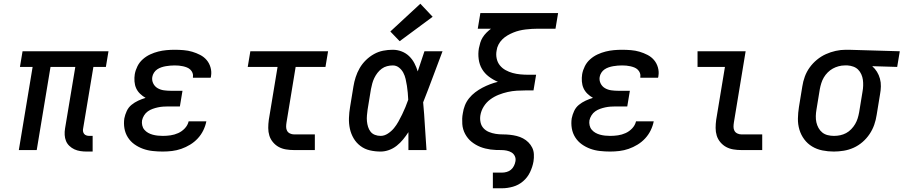

<svg xmlns="http://www.w3.org/2000/svg" viewBox="-20 -805 4847 1030"><path d="M445 8Q428 8 411 5.5Q394 3 379 -4Q364 -11 352 -22.5Q340 -34 334 -49Q328 -64 327 -81Q326 -98 329 -116L384 -446H251L177 0H81L155 -446H87L101 -530H562L548 -446H481L426 -116Q424 -108 425.5 -100Q427 -92 431.5 -86.5Q436 -81 443.5 -78.5Q451 -76 459 -76H477V8Z M853 8Q826 8 798.5 5Q771 2 746.5 -7Q722 -16 701 -31Q680 -46 666 -68Q652 -90 647.5 -116.5Q643 -143 647 -170Q651 -190 660 -209.5Q669 -229 685.5 -242.5Q702 -256 721.5 -265Q741 -274 761 -280Q745 -289 731.5 -302Q718 -315 710.5 -331.5Q703 -348 701.5 -368Q700 -388 703 -407Q707 -429 717.5 -450Q728 -471 746 -487Q764 -503 785.5 -513Q807 -523 829 -528.5Q851 -534 873 -536Q895 -538 917 -538Q941 -538 965 -536Q989 -534 1011 -527.5Q1033 -521 1053.5 -510.5Q1074 -500 1088.5 -483Q1103 -466 1109.5 -443Q1116 -420 1112 -397Q1112 -395 1111.5 -393Q1111 -391 1110 -388H1015Q1015 -389 1015 -390Q1015 -391 1015 -392Q1017 -403 1013 -413.5Q1009 -424 1001 -431.5Q993 -439 983 -443Q973 -447 962 -449.5Q951 -452 940 -453Q929 -454 917 -454Q905 -454 893.5 -453Q882 -452 870 -450Q858 -448 846 -444Q834 -440 823.5 -433Q813 -426 806 -415Q799 -404 797 -392Q794 -374 802 -357.5Q810 -341 825.5 -332Q841 -323 859.5 -320.5Q878 -318 896 -318H959L945 -234H882Q869 -234 855 -233Q841 -232 827 -229Q813 -226 799 -221Q785 -216 773 -207.5Q761 -199 753 -186Q745 -173 742 -159Q740 -146 743 -132.5Q746 -119 754.5 -109Q763 -99 774.5 -92.5Q786 -86 799 -82.5Q812 -79 825.5 -77.5Q839 -76 853 -76Q874 -76 895 -79Q916 -82 936 -91Q956 -100 971.5 -116.5Q987 -133 992 -154H1087Q1082 -129 1070.5 -105.5Q1059 -82 1041 -62.5Q1023 -43 1000 -29Q977 -15 952.5 -6.5Q928 2 903 5Q878 8 853 8Z M1557 0Q1535 0 1514 -3.5Q1493 -7 1475.5 -16.5Q1458 -26 1444.5 -42Q1431 -58 1425 -77.5Q1419 -97 1419 -118.5Q1419 -140 1422 -162L1469 -446H1309L1323 -530H1740L1726 -446H1566L1517 -148Q1515 -136 1515 -124.5Q1515 -113 1520 -103.5Q1525 -94 1535.5 -89Q1546 -84 1557 -84H1669V0Z M2022 8Q1992 8 1964 1.5Q1936 -5 1913.5 -22Q1891 -39 1877 -63Q1863 -87 1857 -114.5Q1851 -142 1852 -172Q1853 -202 1858 -231L1876 -341Q1880 -366 1888 -391Q1896 -416 1909.5 -439.5Q1923 -463 1943 -482.5Q1963 -502 1986.5 -515Q2010 -528 2035.5 -533Q2061 -538 2087 -538Q2112 -538 2135 -529Q2158 -520 2175 -503.5Q2192 -487 2203 -466Q2214 -445 2221 -422Q2230 -449 2239 -476Q2248 -503 2257 -530H2354Q2328 -462 2302.5 -393Q2277 -324 2250 -256Q2256 -192 2259.5 -128Q2263 -64 2268 0H2171Q2171 -24 2171 -48Q2171 -72 2171 -96Q2158 -76 2142.5 -57Q2127 -38 2108 -23Q2089 -8 2066.5 0Q2044 8 2022 8ZM2022 -76Q2042 -76 2061 -88.5Q2080 -101 2093.5 -117.5Q2107 -134 2117.5 -153Q2128 -172 2137.5 -191.5Q2147 -211 2155 -230.5Q2163 -250 2170 -270Q2169 -289 2167.5 -307.5Q2166 -326 2163 -344.5Q2160 -363 2156 -381Q2152 -399 2143.5 -415Q2135 -431 2120.5 -442.5Q2106 -454 2087 -454Q2072 -454 2056.5 -450Q2041 -446 2028 -436.5Q2015 -427 2005 -414Q1995 -401 1988 -386.5Q1981 -372 1977 -357Q1973 -342 1970 -327L1952 -217Q1950 -202 1948.5 -186Q1947 -170 1948.5 -154.5Q1950 -139 1954.5 -124.5Q1959 -110 1968 -98.5Q1977 -87 1991.5 -81.5Q2006 -76 2022 -76ZM2124 -584 2074 -636 2235 -785 2301 -715Z M2624 205V121H2673Q2685 121 2698 117.5Q2711 114 2721 105.5Q2731 97 2737 85Q2743 73 2745 61Q2748 46 2742 33Q2736 20 2724.5 13Q2713 6 2698.5 3Q2684 0 2669.5 0Q2655 0 2640.5 -0.5Q2626 -1 2611.5 -3Q2597 -5 2583 -8.5Q2569 -12 2556.5 -17Q2544 -22 2532 -29Q2520 -36 2509.5 -44.5Q2499 -53 2490.5 -63.5Q2482 -74 2475.5 -86Q2469 -98 2465 -111.5Q2461 -125 2460 -139.5Q2459 -154 2459.5 -168.5Q2460 -183 2463 -198Q2466 -219 2474 -239.5Q2482 -260 2496.5 -278Q2511 -296 2529.5 -310Q2548 -324 2568 -334.5Q2588 -345 2609 -353Q2630 -361 2651 -366Q2625 -377 2602.5 -394Q2580 -411 2566 -434.5Q2552 -458 2548 -487.5Q2544 -517 2549 -546Q2552 -561 2556.5 -576Q2561 -591 2569.5 -604.5Q2578 -618 2589.5 -629.5Q2601 -641 2614 -651H2543L2557 -735H2974L2960 -651H2866Q2850 -651 2833.5 -650Q2817 -649 2800 -647Q2783 -645 2766.5 -641Q2750 -637 2734 -630.5Q2718 -624 2702.5 -615Q2687 -606 2674.5 -593.5Q2662 -581 2654 -565.5Q2646 -550 2644 -533Q2640 -512 2644.5 -491Q2649 -470 2661.5 -454.5Q2674 -439 2692 -429Q2710 -419 2730 -413.5Q2750 -408 2771.5 -406Q2793 -404 2815 -404H2856L2842 -320H2801Q2777 -320 2752.5 -318.5Q2728 -317 2703.5 -311.5Q2679 -306 2655 -296.5Q2631 -287 2610 -271.5Q2589 -256 2575 -233.5Q2561 -211 2557 -186Q2554 -167 2558 -148.5Q2562 -130 2574 -117Q2586 -104 2603 -97Q2620 -90 2638.5 -87Q2657 -84 2676.5 -84Q2696 -84 2715 -82Q2734 -80 2752 -75.5Q2770 -71 2786 -62.5Q2802 -54 2814.5 -41.5Q2827 -29 2835 -13Q2843 3 2844 22.5Q2845 42 2842 61Q2837 90 2823.5 118.5Q2810 147 2786 167.5Q2762 188 2732 196.5Q2702 205 2673 205Z M3253 8Q3226 8 3198.5 5Q3171 2 3146.5 -7Q3122 -16 3101 -31Q3080 -46 3066 -68Q3052 -90 3047.5 -116.5Q3043 -143 3047 -170Q3051 -190 3060 -209.5Q3069 -229 3085.5 -242.5Q3102 -256 3121.5 -265Q3141 -274 3161 -280Q3145 -289 3131.5 -302Q3118 -315 3110.5 -331.5Q3103 -348 3101.5 -368Q3100 -388 3103 -407Q3107 -429 3117.5 -450Q3128 -471 3146 -487Q3164 -503 3185.5 -513Q3207 -523 3229 -528.5Q3251 -534 3273 -536Q3295 -538 3317 -538Q3341 -538 3365 -536Q3389 -534 3411 -527.5Q3433 -521 3453.5 -510.5Q3474 -500 3488.5 -483Q3503 -466 3509.5 -443Q3516 -420 3512 -397Q3512 -395 3511.5 -393Q3511 -391 3510 -388H3415Q3415 -389 3415 -390Q3415 -391 3415 -392Q3417 -403 3413 -413.5Q3409 -424 3401 -431.5Q3393 -439 3383 -443Q3373 -447 3362 -449.5Q3351 -452 3340 -453Q3329 -454 3317 -454Q3305 -454 3293.5 -453Q3282 -452 3270 -450Q3258 -448 3246 -444Q3234 -440 3223.5 -433Q3213 -426 3206 -415Q3199 -404 3197 -392Q3194 -374 3202 -357.5Q3210 -341 3225.5 -332Q3241 -323 3259.5 -320.5Q3278 -318 3296 -318H3359L3345 -234H3282Q3269 -234 3255 -233Q3241 -232 3227 -229Q3213 -226 3199 -221Q3185 -216 3173 -207.5Q3161 -199 3153 -186Q3145 -173 3142 -159Q3140 -146 3143 -132.5Q3146 -119 3154.5 -109Q3163 -99 3174.5 -92.5Q3186 -86 3199 -82.5Q3212 -79 3225.5 -77.5Q3239 -76 3253 -76Q3274 -76 3295 -79Q3316 -82 3336 -91Q3356 -100 3371.5 -116.5Q3387 -133 3392 -154H3487Q3482 -129 3470.5 -105.5Q3459 -82 3441 -62.5Q3423 -43 3400 -29Q3377 -15 3352.5 -6.5Q3328 2 3303 5Q3278 8 3253 8Z M3957 0Q3935 0 3914 -3.5Q3893 -7 3875.5 -16.5Q3858 -26 3844.5 -42Q3831 -58 3825 -77.5Q3819 -97 3819 -118.5Q3819 -140 3822 -162L3869 -446H3722V-530H3980L3917 -148Q3915 -136 3915 -124.5Q3915 -113 3920 -103.5Q3925 -94 3935.5 -89Q3946 -84 3957 -84H4069V0Z M4453 8Q4422 8 4392 2Q4362 -4 4337 -19Q4312 -34 4294.5 -57.5Q4277 -81 4268.5 -109.5Q4260 -138 4260.5 -169Q4261 -200 4266 -231L4284 -341Q4288 -368 4297.5 -394Q4307 -420 4323.5 -443Q4340 -466 4362.5 -484.5Q4385 -503 4410.5 -514.5Q4436 -526 4463 -532Q4490 -538 4517 -538Q4521 -538 4525 -538Q4529 -538 4533 -538L4807 -530L4793 -446L4659 -450Q4674 -437 4684.5 -420Q4695 -403 4700.5 -383Q4706 -363 4705.5 -341.5Q4705 -320 4701 -299L4683 -189Q4679 -162 4670 -136Q4661 -110 4645 -86Q4629 -62 4607 -43Q4585 -24 4559.5 -12.5Q4534 -1 4506.5 3.5Q4479 8 4453 8ZM4454 -76Q4471 -76 4487.5 -79.5Q4504 -83 4519 -91Q4534 -99 4546.5 -112Q4559 -125 4567.5 -139.5Q4576 -154 4581 -170Q4586 -186 4589 -203L4607 -313Q4610 -329 4610.5 -345.5Q4611 -362 4609 -377Q4607 -392 4600.5 -406.5Q4594 -421 4583.5 -431.5Q4573 -442 4558 -447.5Q4543 -453 4527 -454H4519Q4517 -454 4515 -454Q4513 -454 4511 -454Q4495 -454 4478.5 -449.5Q4462 -445 4447.5 -437Q4433 -429 4420.5 -416.5Q4408 -404 4399.5 -389.5Q4391 -375 4386 -359Q4381 -343 4378 -327L4360 -217Q4357 -200 4356.5 -182.5Q4356 -165 4359.5 -149Q4363 -133 4371 -118.5Q4379 -104 4391.5 -94Q4404 -84 4420.5 -80Q4437 -76 4454 -76Z"/></svg>

Font: Iosevka Curly Slab MdExObl
Style: Regular
Weight: 500
Width: 7
Italic angle: -9°
Monospace: yes
Designer: Belleve Invis
Foundry: Belleve Invis
Version: Version 11.1.0; ttfautohint (v1.8.3)